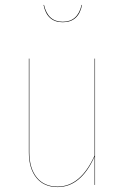

<svg xmlns="http://www.w3.org/2000/svg" viewBox="-20 -757 511 786"><path d="M236.8 -666Q172.4 -666 158.2 -736.8H160.2Q175.8 -668 236.8 -668Q298.3 -668 314 -736.8H315.9Q301.8 -666 236.8 -666ZM369.1 -517.1V0H367.2V-116.2Q311 8.8 215.8 8.8Q159.7 8.8 128.9 -29.3Q98.1 -67.4 98.1 -133.8V-517.1H100.1V-133.8Q100.1 -68.4 130.4 -30.8Q160.6 6.8 215.8 6.8Q309.6 6.8 367.2 -120.1V-517.1Z"/></svg>

Font: Fira Sans Compressed Two
Style: Regular
Weight: 100
Width: 1
Designer: Carrois Corporate & Edenspiekermann AG
Foundry: Carrois Corporate GbR & Edenspiekermann AG
Version: Version 4.203;PS 004.203;hotconv 1.0.88;makeotf.lib2.5.64775